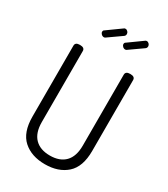

<svg xmlns="http://www.w3.org/2000/svg" viewBox="-230 -1059 1025 1170"><g transform="rotate(30 283.0 -474.5)"><path d="M73 -208C73 -134 92.2 -79.8 130.5 -45.5C168.8 -11.2 219.7 6 283 6C346.3 6 397.2 -11.2 435.5 -45.5C473.8 -79.8 493 -134 493 -208V-707C493 -723 482 -731 460 -731C438 -731 427 -723 427 -707V-208C427 -157.3 414.5 -119.2 389.5 -93.5C364.5 -67.8 329 -55 283 -55C237 -55 201.5 -67.8 176.5 -93.5C151.5 -119.2 139 -157.3 139 -208V-707C139 -723 128 -731 106 -731C84 -731 73 -723 73 -707ZM182 -868C182 -862 184.7 -856.5 190 -851.5C195.3 -846.5 201.3 -844 208 -844C212.7 -844 216.7 -845.7 220 -849L311 -913C317 -917 320 -923 320 -931C320 -937 317.7 -942.5 313 -947.5C308.3 -952.5 303 -955 297 -955C292.3 -955 288.7 -953.7 286 -951L190 -882C184.7 -879.3 182 -874.7 182 -868ZM332 -868C332 -862 334.7 -856.5 340 -851.5C345.3 -846.5 351.3 -844 358 -844C362.7 -844 366.7 -845.7 370 -849L461 -913C467 -917 470 -923 470 -931C470 -937 467.7 -942.5 463 -947.5C458.3 -952.5 453 -955 447 -955C442.3 -955 438.7 -953.7 436 -951L340 -882C334.7 -879.3 332 -874.7 332 -868Z"/></g></svg>

Font: Terminal Dosis
Style: Book
Weight: 400
Designer: EdgarTolentino, PabloImpallari, IginoMarini
Foundry: EdgarTolentino, PabloImpallari, IginoMarini
Version: Version 1.006